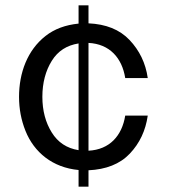

<svg xmlns="http://www.w3.org/2000/svg" viewBox="-20 -628 640 716"><path d="M310 -468C389 -464 435 -412 447 -337H531C523 -393 500 -440 463 -479C426 -518 375 -538 310 -541V-608H273V-540C224 -535 183 -520 150 -494C82 -441 51 -356 51 -267C51 -222 59 -180 75 -140C107 -60 176 -3 273 6V68H310V7C375 4 427 -16 464 -55C501 -94 523 -141 531 -197H447C435 -122 389 -70 310 -66ZM138 -267C138 -319 150 -364 173 -401C196 -438 229 -459 273 -466V-68C229 -75 196 -97 173 -134C150 -171 138 -215 138 -267Z"/></svg>

Font: Be Vietnam
Style: Regular
Weight: 400
Designer: Gabriel Lam
Foundry: TypeRant
Version: Version 4.000